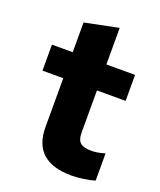

<svg xmlns="http://www.w3.org/2000/svg" viewBox="-132 -775 722 868"><g transform="rotate(20 229.0 -341.0)"><path d="M316 10Q131 10 131 -156V-391H31V-516H131V-659L293 -692V-516H431V-391H293V-188Q293 -154 308.5 -140Q324 -126 361 -126Q375 -126 389 -128Q403 -130 427 -137V-6Q405 1 373 5.5Q341 10 316 10Z"/></g></svg>

Font: Red Hat Text VF
Style: Regular
Weight: 400
Designer: Pentagram, MCKL
Foundry: Pentagram, MCKL
Version: Version 1.023